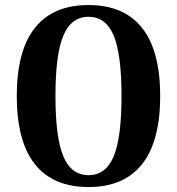

<svg xmlns="http://www.w3.org/2000/svg" viewBox="-20 -732 706 766"><path d="M46.9 -349.1Q46.9 -529.3 119.1 -620.6Q191.4 -711.9 333 -711.9Q474.6 -711.9 546.9 -620.6Q619.1 -529.3 619.1 -349.1Q619.1 -168.5 546.9 -77.1Q474.6 14.2 333 14.2Q191.4 14.2 119.1 -77.1Q46.9 -168.5 46.9 -349.1ZM333 -33.2Q402.3 -33.2 433.6 -108.2Q464.8 -183.1 464.8 -349.1Q464.8 -515.1 433.6 -590.1Q402.3 -665 333 -665Q264.2 -665 232.7 -589.8Q201.2 -514.6 201.2 -349.1Q201.2 -183.6 232.7 -108.4Q264.2 -33.2 333 -33.2Z"/></svg>

Font: Arima
Style: Bold
Weight: 700
Designer: Joana Correia and Natanael Gama
Foundry: NDISCOVER
Version: Version 1.100;Glyphs 3.1.2 (3151)